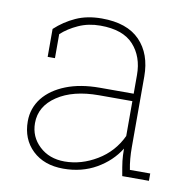

<svg xmlns="http://www.w3.org/2000/svg" viewBox="-67 -604 678 681"><g transform="rotate(10 272.5 -264.0)"><path d="M203.6 10.3Q134.3 10.3 92.5 -29.5Q50.8 -69.3 50.8 -133.8Q50.8 -180.7 79.6 -217.8Q108.4 -253.9 160.2 -274.4Q211.9 -294.9 282.2 -294.9H403.8V-362.3Q403.8 -428.2 365.7 -470.2Q327.6 -512.2 246.1 -512.2Q203.1 -512.2 167.5 -496.1Q131.8 -480 106.9 -457V-370.6H80.6V-471.2Q113.3 -501.5 153.6 -519.8Q193.8 -538.1 246.6 -538.1Q337.9 -538.1 384 -490.5Q430.2 -442.9 430.2 -361.3V-106.4Q430.2 -85.9 431.9 -65.9Q433.6 -45.9 437.5 -26.4H510.7V0H414.6Q408.2 -34.7 406 -53Q403.8 -71.3 403.8 -97.2Q374 -49.3 322 -19.5Q270 10.3 203.6 10.3ZM203.6 -15.6Q263.7 -15.6 319.8 -49.3Q376 -83 403.8 -142.6V-268.1H283.7Q190.4 -268.1 133.8 -230.2Q77.1 -192.4 77.1 -131.8Q77.1 -82.5 112.8 -49.1Q148.4 -15.6 203.6 -15.6Z"/></g></svg>

Font: Suwannaphum Thin
Style: Regular
Weight: 100
Designer: Danh Hong
Version: Version 8.002; ttfautohint (v1.8.3)